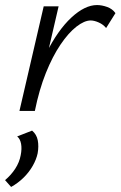

<svg xmlns="http://www.w3.org/2000/svg" viewBox="-45 -439 477 760"><path d="M60 0Q90 -133 137 -226.5Q184 -320 237.5 -369.5Q291 -419 339 -419Q358 -419 379 -411.5Q400 -404 412 -387L375 -328Q364 -342 346 -350Q328 -358 314 -358Q289 -358 257.5 -333.5Q226 -309 194.5 -262.5Q163 -216 136.5 -150Q110 -84 93 0ZM32 0 128 -414H187L91 0ZM-1 301 -25 274Q-1 254 15.5 228.5Q32 203 37 175Q42 150 38.5 130.5Q35 111 23 101L82 78Q100 93 104.5 116.5Q109 140 104 168Q99 192 84.5 217.5Q70 243 48 264.5Q26 286 -1 301Z"/></svg>

Font: Ysabeau Office
Style: Italic
Weight: 400
Italic angle: -12°
Designer: Christian Thalmann (Catharsis Fonts)
Version: Version 2.001;gftools[0.9.30]; featfreeze: tnum,lnum,ss02